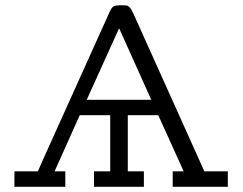

<svg xmlns="http://www.w3.org/2000/svg" viewBox="-20 -715 929 735"><path d="M35.2 0V-59.1H125L151.9 -120.1L399.9 -669.9Q407.7 -687 415.3 -690.9Q422.9 -694.8 439.9 -694.8H448.2Q459.5 -694.8 465.3 -693.8Q471.2 -692.9 476.6 -686.5Q481.9 -680.2 483.9 -676Q485.8 -671.9 493.2 -657.2L734.9 -120.1L762.2 -59.1H852.1V0H641.1V-59.1H683.1L585.9 -273.9H469.2V-59.1H530.8V0H339.8V-59.1H401.9V-273.9H285.2L189 -59.1H230V0ZM312 -333H559.1L436 -606.9Z"/></svg>

Font: CMU Concrete
Style: Roman
Weight: 500
Version: Version 0.7.0